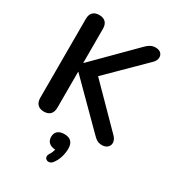

<svg xmlns="http://www.w3.org/2000/svg" viewBox="-230 -840 1124 1242"><g transform="rotate(30 332.5 -219.5)"><path d="M141 8C183 8 205 -16 205 -58V-326H207L502 -31C527 -6 542 8 574 8C629 8 649 -44 608 -85L331 -366L594 -626C628 -659 619 -713 562 -713C535 -713 515 -702 494 -681L207 -393H205V-648C205 -690 182 -713 141 -713C100 -713 77 -690 77 -648V-58C77 -16 100 8 141 8ZM358 260C386 226 399 178 399 136C399 90 375 67 331 67C288 67 264 88 264 125C264 161 287 182 328 184C325 198 319 213 311 225C283 265 331 292 358 260Z"/></g></svg>

Font: Nunito
Style: Bold
Weight: 700
Designer: Vernon Adams
Foundry: Vernon Adams
Version: Version 3.602